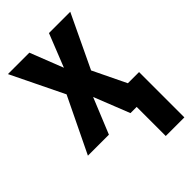

<svg xmlns="http://www.w3.org/2000/svg" viewBox="-222 -634 919 919"><g transform="rotate(-45 237.5 -175.0)"><path d="M337.9 196.8V0H295.9L224.1 -181.2L149.9 0H7.8L143.1 -279.8L13.2 -546.9H158.2L224.1 -378.9L291 -546.9H435.1L307.1 -277.8L388.2 -109.9H463.9V196.8Z"/></g></svg>

Font: Open Sans Condensed
Style: Bold
Weight: 700
Width: 3
Designer: Monotype Design Team
Foundry: Monotype Imaging Inc.
Version: Version 3.003; ttfautohint (v1.8.4)